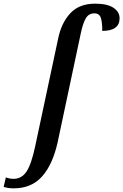

<svg xmlns="http://www.w3.org/2000/svg" viewBox="-146 -790 674 1050"><path d="M-71 240Q26 240 84 175Q142 110 169 -11L295 -604Q307 -662 323 -689.5Q339 -717 370 -717Q399 -717 406.5 -689Q414 -661 413 -621Q508 -621 508 -690Q508 -725 474.5 -747.5Q441 -770 374 -770Q288 -770 239 -718Q190 -666 172 -579L46 12Q25 110 -1.5 149Q-28 188 -72 188Q-94 188 -114 180L-126 232Q-102 240 -71 240Z"/></svg>

Font: Noto Serif SemiCondensed Semi
Style: Italic
Weight: 600
Width: 4
Italic angle: -12°
Designer: Monotype Design Team
Foundry: Monotype Imaging Inc.
Version: Version 1.901